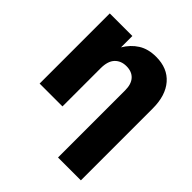

<svg xmlns="http://www.w3.org/2000/svg" viewBox="-199 -661 998 998"><g transform="rotate(45 300.5 -161.5)"><path d="M214.8 -280.3V0H46.9V-515.6H212.9V-432.1Q238.8 -476.1 278.8 -501.5Q318.8 -526.9 377 -526.9Q460.9 -526.9 507.6 -473.1Q554.2 -419.4 554.2 -324.2V204.1H386.2V-289.1Q386.2 -335 364.3 -359.1Q342.3 -383.3 302.2 -383.3Q262.7 -383.3 238.8 -358.2Q214.8 -333 214.8 -280.3Z"/></g></svg>

Font: Inter Display ExtraBold
Style: Regular
Weight: 800
Designer: Rasmus Andersson
Foundry: rsms
Version: Version 4.000;git-a52131595